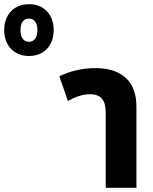

<svg xmlns="http://www.w3.org/2000/svg" viewBox="-272 -899 733 919"><path d="M-133 -631C-61 -631 -15 -682 -15 -755C-15 -828 -61 -879 -133 -879C-206 -879 -252 -828 -252 -755C-252 -682 -206 -631 -133 -631ZM-133 -699C-161 -699 -174 -722 -174 -755C-174 -788 -161 -810 -133 -810C-107 -810 -93 -788 -93 -755C-93 -722 -107 -699 -133 -699ZM53 -416C86 -434 122 -448 158 -448C215 -448 234 -416 234 -359V0H381V-389C381 -512 308 -573 185 -573C120 -573 62 -558 12 -534Z"/></svg>

Font: Noto Sans Thai Looped Condensed ExtraBold
Style: Regular
Weight: 800
Width: 3
Designer: Sasikarn Vongin, Ben Mitchell
Foundry: The Fontpad Ltd
Version: Version 1.001